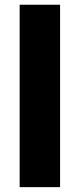

<svg xmlns="http://www.w3.org/2000/svg" viewBox="-20 -771 329 791"><path d="M227.5 0H61V-751.5H227.5Z"/></svg>

Font: Open Sans Hebrew Condensed Extra Bold
Style: Regular
Weight: 800
Width: 3
Foundry: Ascender Corporation, Yanek Iontef
Version: Version 2.001;PS 002.001;hotconv 1.0.70;makeotf.lib2.5.58329